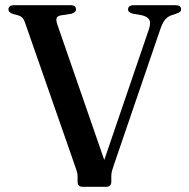

<svg xmlns="http://www.w3.org/2000/svg" viewBox="-20 -720 728 740"><path d="M473.5 -684Q473.5 -691.5 479.2 -695.8Q485 -700 496 -700H655.5Q667 -700 672.5 -696Q678 -692 678 -684.5Q678 -678.5 674.2 -674.8Q670.5 -671 660 -667.5L639 -660.5Q625 -655 615.2 -642.8Q605.5 -630.5 596.5 -603.5L418 -81.5Q413.5 -68.5 411.2 -59.5Q409 -50.5 409 -40.5V-19.5Q409 -10 404 -5Q399 0 390.5 0H298Q289 0 284 -5Q279 -10 279 -20V-41Q279 -49 276.8 -57Q274.5 -65 270.5 -76.5L76.5 -632.5Q72 -645.5 66.5 -651.2Q61 -657 51.5 -660.5L29 -666.5Q12.5 -672.5 12.5 -684Q12.5 -691.5 18.2 -695.8Q24 -700 35.5 -700H250.5Q262.5 -700 267.8 -695.8Q273 -691.5 273 -684Q273 -677.5 268.5 -673.8Q264 -670 255.5 -667L213 -660.5Q200.5 -657.5 198 -649.8Q195.5 -642 201.5 -624L395.5 -64L359.5 -38L553.5 -606Q561.5 -629.5 556.2 -642.2Q551 -655 527.5 -661L491 -667.5Q482.5 -670 478 -673.8Q473.5 -677.5 473.5 -684Z"/></svg>

Font: Fraunces 36pt
Style: Regular
Weight: 400
Version: Version 1.000;[b76b70a41]